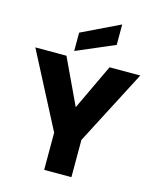

<svg xmlns="http://www.w3.org/2000/svg" viewBox="-140 -1074 956 1170"><g transform="rotate(15 338.5 -489.5)"><path d="M252.9 0V-234.9L7.8 -707H204.1L339.8 -418.9L476.1 -707H669.9L424.8 -234.9V0ZM242.2 -747.1V-862.8L482.9 -979V-850.1Z"/></g></svg>

Font: Biathlonist
Style: Bold
Weight: 700
Designer: Go4gold
Foundry: Go4gold
Version: Version 3.010;FEAKit 1.0